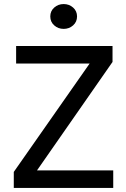

<svg xmlns="http://www.w3.org/2000/svg" viewBox="-20 -927 622 947"><path d="M48 0V-79L422 -613.5H59.5V-700H535V-621.5L162.5 -86.5H538.5V0ZM294 -784.5Q267 -784.5 247.5 -801.8Q228 -819 228 -846Q228 -872.5 247.5 -889.8Q267 -907 294 -907Q321 -907 340.5 -889.8Q360 -872.5 360 -846Q360 -819 340.5 -801.8Q321 -784.5 294 -784.5Z"/></svg>

Font: Geologica Light
Style: Regular
Weight: 300
Designer: Sindre Bremnes, Frode Helland
Foundry: Monokrom Skriftforlag AS
Version: Version 1.010; ttfautohint (v1.8.4.7-5d5b);gftools[0.9.28]